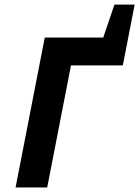

<svg xmlns="http://www.w3.org/2000/svg" viewBox="-20 -828 615 848"><path d="M522.5 -539.1H293.5L188.5 0H48.8L177.7 -662.1H436L485.4 -807.6H574.7Z"/></svg>

Font: PT Astra Sans
Style: Bold Italic
Weight: 700
Italic angle: -16°
Designer: A.Korolkova, I. Chaeva
Foundry: ParaType Ltd
Version: Version 1.002W